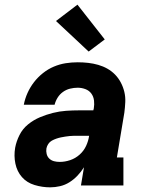

<svg xmlns="http://www.w3.org/2000/svg" viewBox="-20 -795 640 823"><path d="M195 8Q161 8 128 -2Q95 -12 74 -36Q53 -60 46 -93.5Q39 -127 45 -162Q50 -189 63.5 -216Q77 -243 100.5 -262Q124 -281 151.5 -292.5Q179 -304 207 -311Q235 -318 263 -320Q291 -322 319 -322H380L382 -330Q385 -347 383 -364Q381 -381 371.5 -394Q362 -407 346 -413Q330 -419 313 -419Q297 -419 280.5 -415Q264 -411 250 -401Q236 -391 227 -376.5Q218 -362 214 -346H82Q87 -372 98 -396.5Q109 -421 125.5 -442.5Q142 -464 164 -481.5Q186 -499 211 -509.5Q236 -520 261.5 -524Q287 -528 313 -528Q336 -528 358 -525.5Q380 -523 401 -517Q422 -511 440.5 -500.5Q459 -490 473.5 -475Q488 -460 498 -441Q508 -422 513 -401Q518 -380 517 -357.5Q516 -335 513 -312L481 -120H509V0H327L340 -78Q328 -59 312.5 -42.5Q297 -26 278 -14Q259 -2 237.5 3Q216 8 195 8ZM236 -101Q258 -101 280.5 -108.5Q303 -116 321 -132Q339 -148 349 -169.5Q359 -191 362 -213H319Q309 -213 299 -213Q289 -213 279.5 -212Q270 -211 260 -209.5Q250 -208 240.5 -206Q231 -204 221 -200.5Q211 -197 202 -192Q193 -187 187 -178Q181 -169 179 -159Q177 -147 180 -135Q183 -123 191.5 -115Q200 -107 211.5 -104Q223 -101 236 -101ZM360 -574 220 -705 312 -775 429 -626Z"/></svg>

Font: Iosevka Etoile Heavy Oblique
Style: Regular
Weight: 900
Italic angle: -9°
Designer: Belleve Invis
Foundry: Belleve Invis
Version: Version 15.5.2; ttfautohint (v1.8.4)